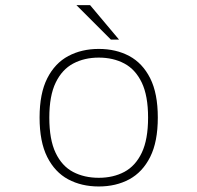

<svg xmlns="http://www.w3.org/2000/svg" viewBox="-20 -698 750 730"><path d="M355.5 11Q290 11 239.2 -16.2Q188.5 -43.5 159.5 -101.2Q130.5 -159 130.5 -251Q130.5 -343 159.8 -400.5Q189 -458 239.8 -485Q290.5 -512 355.5 -512Q421 -512 471.5 -485Q522 -458 551 -400.5Q580 -343 580 -251Q580 -159 551 -101.2Q522 -43.5 471.5 -16.2Q421 11 355.5 11ZM355.5 -22Q410.5 -22 452.8 -44.5Q495 -67 519 -117.2Q543 -167.5 543 -251Q543 -334 519 -384Q495 -434 452.8 -456.5Q410.5 -479 355.5 -479Q301 -479 258.5 -456.5Q216 -434 191.8 -384Q167.5 -334 167.5 -251Q167.5 -167 191.5 -116.8Q215.5 -66.5 258 -44.2Q300.5 -22 355.5 -22ZM432.5 -547.5H401.5L270.5 -678.5H322.5Z"/></svg>

Font: League Mono Thin
Style: Regular
Weight: 100
Width: 6
Designer: Tyler Finck
Foundry: The League of Moveable Type / Tyler Finck
Version: Version 2.300;RELEASE